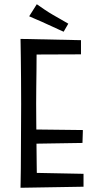

<svg xmlns="http://www.w3.org/2000/svg" viewBox="-20 -883 463 908"><path d="M77 5Q77 5 77.5 -19.5Q78 -44 78.5 -85Q79 -126 79 -177.5Q79 -229 79.5 -284.5Q80 -340 80 -391Q80 -455 79.5 -511Q79 -567 78.5 -609Q78 -651 77.5 -675Q77 -699 77 -699L154 -690Q154 -690 153.5 -670.5Q153 -651 153 -619Q153 -587 152.5 -547.5Q152 -508 151.5 -468Q151 -428 151 -393Q151 -358 151.5 -308.5Q152 -259 152.5 -206.5Q153 -154 153.5 -108Q154 -62 154.5 -33.5Q155 -5 155 -5ZM77 5 121 -66 375 -61V0ZM116 -203V-271L372 -268L370 -207ZM109 -625 77 -699 363 -693V-626ZM281 -733Q270 -738 257.5 -743.5Q245 -749 231.5 -755.5Q218 -762 204 -768Q190 -775 175.5 -781Q161 -787 146.5 -793.5Q132 -800 118 -806L154 -863Q171 -851 191 -837.5Q211 -824 230 -813Q250 -802 268.5 -791Q287 -780 303 -771Z"/></svg>

Font: Truculenta
Style: Regular
Weight: 400
Designer: Ivan Castro, Eva Sanz & Omnibus-Type Team
Foundry: Omnibus-Type
Version: Version 1.002